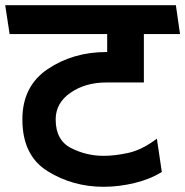

<svg xmlns="http://www.w3.org/2000/svg" viewBox="-31 -700 712 738"><path d="M183 -241Q183 -161 242 -131Q301 -101 367 -101Q411 -101 463 -112.5Q515 -124 572 -167L591 -39Q546 -11 486 3.5Q426 18 367 18Q249 18 152 -42Q55 -102 55 -241Q55 -369 152.5 -434.5Q250 -500 378 -500H381V-569H6L-11 -680H645L661 -569H522V-383H378Q297 -383 240 -343.5Q183 -304 183 -241Z"/></svg>

Font: Palanquin
Style: Bold
Weight: 700
Designer: Pria Ravichandran
Version: Version 1.0.4